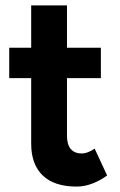

<svg xmlns="http://www.w3.org/2000/svg" viewBox="-20 -676 442 708"><path d="M263 12Q180 12 137.5 -29Q95 -70 95 -146V-656H227V-175Q227 -143 241 -126.5Q255 -110 282 -110Q292 -110 304 -114.5Q316 -119 329 -128L375 -29Q351 -11 321.5 0.5Q292 12 263 12ZM14 -388V-500H352V-388Z"/></svg>

Font: Figtree
Style: Bold
Weight: 700
Designer: Erik Kennedy
Foundry: Erik Kennedy
Version: Version 2.001;gftools[0.9.30]